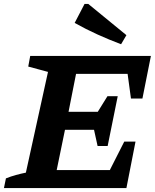

<svg xmlns="http://www.w3.org/2000/svg" viewBox="-32 -952 784 972"><path d="M-12 0 -2 -49Q23 -59 48.5 -66Q74 -73 99 -78L211 -588L111 -615L121 -669H732L689 -453H631L614 -578H353L315 -386H463L512 -465H564L513 -213H462L444 -295H297L255 -91H524L597 -235H654L608 0ZM581 -728Q520 -751 461.5 -777.5Q403 -804 346 -836L396 -932H415L608 -774Z"/></svg>

Font: Piazzolla Thin ExtraBold
Style: Italic
Weight: 800
Italic angle: -11.3°
Version: Version 2.005